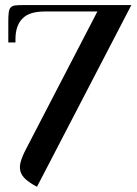

<svg xmlns="http://www.w3.org/2000/svg" viewBox="-20 -714 530 745"><path d="M361.3 -669.4H152.8Q93.3 -669.4 66.7 -641.6Q40 -613.8 40 -562V-549.3H12.2V-630.4Q12.2 -652.8 13.9 -665.8Q15.6 -678.7 21.5 -685.1Q27.3 -691.4 39.1 -692.9Q50.8 -694.3 70.8 -694.3H489.7L123.5 10.7Q94.7 -4.4 79.1 -18.8Q63.5 -33.2 59.1 -50Q54.7 -66.9 60.8 -87.9Q66.9 -108.9 81.5 -136.7L357.9 -669.4Z"/></svg>

Font: Unique
Style: Regular
Weight: 400
Designer: Anna Pocius (aka Artmaker)
Foundry: Anna Pocius
Version: Version 1.000 2013 initial release